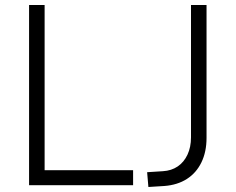

<svg xmlns="http://www.w3.org/2000/svg" viewBox="-20 -739 940 766"><path d="M96 0V-719H158V-60H511V0ZM572 7 567 -52 630 -56Q664 -58 689 -75Q714 -92 728 -122Q742 -152 742 -191V-719H804V-189Q804 -133 783.5 -91Q763 -49 725.5 -25Q688 -1 636 3Z"/></svg>

Font: Nunitoga
Style: Light
Weight: 300
Designer: Vernon Adams
Foundry: Vernon Adams
Version: Version 1.0